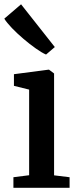

<svg xmlns="http://www.w3.org/2000/svg" viewBox="-30 -896 374 916"><path d="M34 0V-50.5L109 -60V-468.5L36.5 -486.5V-542L200.5 -563.5H204L228 -545.5V-59.5L302 -50.5V0ZM189 -636Q169.5 -644.5 140.8 -664.8Q112 -685 81.8 -710.8Q51.5 -736.5 26.8 -762.2Q2 -788 -9.5 -807L70.5 -875.5L231.5 -671.5L190 -636Z"/></svg>

Font: Merriweather 28pt SemiBold
Style: Regular
Weight: 600
Version: Version 2.100